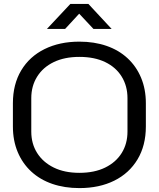

<svg xmlns="http://www.w3.org/2000/svg" viewBox="-20 -952 813 982"><path d="M386 10Q310 10 247.5 -11.5Q185 -33 140 -74.5Q95 -116 70.5 -174.5Q46 -233 46 -305V-424Q46 -521 88.5 -592Q131 -663 208 -701Q285 -739 386 -739Q462 -739 524.5 -717.5Q587 -696 632 -654.5Q677 -613 701.5 -554.5Q726 -496 726 -424V-305Q726 -208 683.5 -137Q641 -66 564.5 -28Q488 10 386 10ZM386 -68Q463 -68 518 -95Q573 -122 602.5 -169.5Q632 -217 632 -279V-450Q632 -512 602.5 -560Q573 -608 518 -634.5Q463 -661 386 -661Q310 -661 255 -634.5Q200 -608 170 -560Q140 -512 140 -450V-279Q140 -217 170 -169.5Q200 -122 255 -95Q310 -68 386 -68ZM220 -804 340 -932H432L551 -804H458L385 -882L313 -804Z"/></svg>

Font: Hubot Sans Condensed ExtraLight
Style: Regular
Weight: 400
Version: Version 2.000